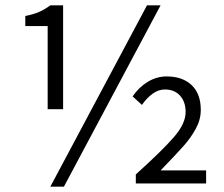

<svg xmlns="http://www.w3.org/2000/svg" viewBox="-20 -689 843 721"><path d="M159 -591H75V-629Q106 -635 127.5 -644.5Q149 -654 169 -669H217V-279H159ZM532 -669H583L220 12H169ZM490 -34Q594 -128 635.5 -177Q677 -226 677 -268Q677 -307 656 -330Q635 -353 599 -353Q575 -353 553 -337Q531 -321 513 -295L478 -327Q501 -361 534.5 -381.5Q568 -402 606 -402Q665 -402 699.5 -369.5Q734 -337 734 -276Q734 -240 715.5 -206Q697 -172 669.5 -141Q642 -110 583 -49H754V0H490Z"/></svg>

Font: Assistant-zap
Style: zap
Weight: 400
Designer: Hebrew By Ben Nathan, Latin by Paul Hunt
Version: Version 2.001